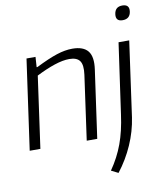

<svg xmlns="http://www.w3.org/2000/svg" viewBox="-102 -832 966 1134"><g transform="rotate(-10 381.5 -265.0)"><path d="M697 -664Q654 -664 660 -707Q666 -750 709 -750Q753 -750 747 -707Q741 -664 697 -664ZM474 199Q522 130 549.5 55Q577 -20 590 -117L650 -540H714L651 -89Q639 -7 604 72.5Q569 152 516 220ZM98 -540H152L148 -479H153Q229 -517 279.5 -533.5Q330 -550 374 -550Q440 -550 467.5 -515.5Q495 -481 484 -405L427 0H364L418 -386Q426 -444 408.5 -468.5Q391 -493 346 -493Q307 -493 256 -476Q205 -459 146 -429L86 0H22Z"/></g></svg>

Font: Plata Sans Light
Style: Italic
Weight: 300
Italic angle: -8°
Designer: Pablo Impallari, Andres Torresi, & Cristiano Sobral
Foundry: Pablo Impallari, Andres Torresi, & Cristiano Sobral
Version: Version 1.00;December 28, 2019;FontCreator 12.0.0.2547 64-bi